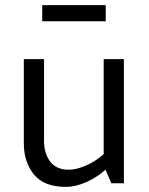

<svg xmlns="http://www.w3.org/2000/svg" viewBox="-20 -716 582 750"><path d="M145 -696H393V-633H145ZM392 -53Q360 -24 318 -5Q276 14 237 14Q152 14 112.5 -34.5Q73 -83 73 -157V-485H152V-166Q152 -117 176 -85Q200 -53 249 -53Q277 -53 315 -69Q353 -85 385 -114V-485H464V0H415Z"/></svg>

Font: Palanquin
Style: Regular
Weight: 400
Designer: Pria Ravichandran
Version: Version 1.0.4